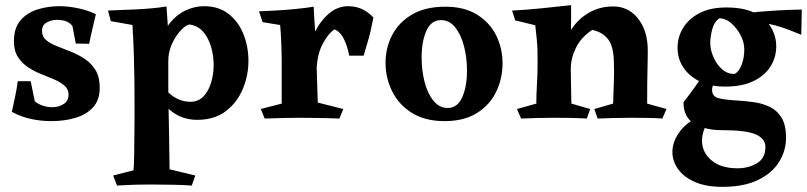

<svg xmlns="http://www.w3.org/2000/svg" viewBox="-20 -460 3131 745"><path d="M26 -26Q34 -64 39.5 -89.5Q45 -115 49 -145H99L115 -67Q128 -56 146 -50Q164 -44 182 -44Q207 -44 226.5 -56Q246 -68 246 -93Q246 -114 230.5 -127.5Q215 -141 191 -151.5Q167 -162 140 -172.5Q113 -183 89 -199Q65 -215 49.5 -239Q34 -263 34 -300Q34 -351 59 -380.5Q84 -410 124.5 -423Q165 -436 210 -436Q245 -436 283 -428Q321 -420 352 -405Q344 -370 337.5 -343Q331 -316 326 -290L274 -291L261 -359Q243 -383 202 -383Q180 -383 161.5 -373Q143 -363 143 -340Q143 -318 159 -304.5Q175 -291 200.5 -281Q226 -271 255 -259.5Q284 -248 309.5 -231Q335 -214 351 -187.5Q367 -161 367 -120Q367 -72 341 -43.5Q315 -15 272 -2.5Q229 10 179 10Q141 10 102 2Q63 -6 26 -26Z M626 -435Q628 -399 630.5 -370Q633 -341 634 -321Q633 -289 633 -258Q633 -227 633 -192Q633 -158 633 -122.5Q633 -87 634 -43.5Q635 0 636 58.5Q637 117 638 197L738 221L724 260Q698 258 658 257Q618 256 574 256Q525 256 494 257Q463 258 434 260L419 221L498 201Q500 181 500.5 145Q501 109 501.5 67.5Q502 26 502 -9.5Q502 -45 502 -63Q502 -109 501.5 -151Q501 -193 499.5 -243Q498 -293 494 -363L410 -378L399 -419Q416 -420 445 -421Q474 -422 507 -423.5Q540 -425 571.5 -428Q603 -431 626 -435ZM772 -436Q829 -436 867.5 -405.5Q906 -375 925 -326.5Q944 -278 944 -224Q944 -167 922 -114.5Q900 -62 856 -28.5Q812 5 745 5Q690 5 648.5 -26Q607 -57 577 -105L598 -147Q613 -115 646.5 -90Q680 -65 719 -65Q749 -65 769 -85.5Q789 -106 799 -139Q809 -172 809 -208Q809 -244 799 -278.5Q789 -313 768 -337Q747 -361 714 -365Q700 -362 680.5 -341Q661 -320 647 -289Q633 -258 633 -224L605 -291Q614 -339 639.5 -371Q665 -403 700 -419.5Q735 -436 772 -436Z M1197 -434Q1198 -411 1200 -380Q1202 -349 1204 -323.5Q1206 -298 1206 -289L1213 -62L1312 -37L1297 0Q1280 -1 1252 -1.5Q1224 -2 1194 -2.5Q1164 -3 1140 -3Q1109 -3 1073 -2Q1037 -1 1007 0L992 -37L1073 -58Q1073 -103 1073 -138.5Q1073 -174 1073 -216Q1073 -239 1072.5 -258.5Q1072 -278 1071 -302.5Q1070 -327 1067 -363L999 -374L985 -416Q1008 -417 1046.5 -419Q1085 -421 1126 -425Q1167 -429 1197 -434ZM1331 -436Q1359 -436 1383 -425.5Q1407 -415 1429 -392Q1423 -362 1418 -340Q1413 -318 1406.5 -296.5Q1400 -275 1391 -244H1335Q1328 -281 1314.5 -308.5Q1301 -336 1278 -346Q1253 -330 1230.5 -286.5Q1208 -243 1208 -171L1169 -229Q1177 -285 1200 -332Q1223 -379 1256.5 -407.5Q1290 -436 1331 -436Z M1705 10Q1630 10 1579 -21.5Q1528 -53 1502 -105Q1476 -157 1476 -216Q1476 -274 1501.5 -323.5Q1527 -373 1578.5 -403.5Q1630 -434 1708 -434Q1782 -434 1831.5 -403Q1881 -372 1905.5 -322Q1930 -272 1930 -214Q1930 -155 1905 -103.5Q1880 -52 1830 -21Q1780 10 1705 10ZM1717 -41Q1755 -41 1773.5 -82.5Q1792 -124 1792 -186Q1792 -236 1780.5 -280.5Q1769 -325 1746.5 -353.5Q1724 -382 1691 -382Q1653 -382 1634.5 -340.5Q1616 -299 1616 -237Q1616 -187 1627.5 -142Q1639 -97 1662 -69Q1685 -41 1717 -41Z M2359 -435Q2416 -435 2452.5 -392Q2489 -349 2493 -281Q2494 -263 2493 -224.5Q2492 -186 2491.5 -141Q2491 -96 2491 -58L2566 -37L2550 0Q2524 -2 2491 -2.5Q2458 -3 2426 -3Q2387 -3 2356 -2Q2325 -1 2299 0L2286 -37L2359 -58Q2360 -92 2361 -115.5Q2362 -139 2362.5 -162.5Q2363 -186 2362 -218Q2361 -279 2340 -307Q2319 -335 2278 -344Q2234 -315 2214 -273Q2194 -231 2195 -193L2158 -237Q2165 -294 2192.5 -339Q2220 -384 2263 -409.5Q2306 -435 2359 -435ZM2196 -440Q2196 -407 2196 -386.5Q2196 -366 2195.5 -345.5Q2195 -325 2193 -291L2197 -58L2270 -37L2257 0Q2223 -2 2193 -2.5Q2163 -3 2127 -3Q2088 -3 2059.5 -2Q2031 -1 2002 0L1986 -37L2061 -58Q2061 -90 2063.5 -133.5Q2066 -177 2066 -216Q2066 -245 2065.5 -264.5Q2065 -284 2063 -305.5Q2061 -327 2057 -362L1979 -381L1967 -419Q2026 -422 2078.5 -427.5Q2131 -433 2196 -440Z M2718 -183 2766 -171Q2743 -131 2743 -111Q2743 -84 2772 -78Q2801 -72 2841 -70Q2872 -68 2905 -63.5Q2938 -59 2966.5 -45.5Q2995 -32 3012.5 -3.5Q3030 25 3030 75Q3030 124 3003.5 167.5Q2977 211 2922 238Q2867 265 2783 265Q2719 265 2676 246Q2633 227 2611 196Q2589 165 2589 130Q2589 86 2622.5 44.5Q2656 3 2724 -20L2743 -9Q2723 15 2713.5 39Q2704 63 2704 86Q2704 131 2740.5 162Q2777 193 2842 193Q2884 193 2917 173.5Q2950 154 2950 110Q2950 78 2912.5 61.5Q2875 45 2781 45Q2716 45 2674 20Q2632 -5 2632 -63Q2663 -103 2681 -129Q2699 -155 2718 -183ZM2771 -389Q2751 -375 2743.5 -346Q2736 -317 2736 -293Q2736 -267 2748 -239Q2760 -211 2781 -192Q2802 -173 2830 -173Q2847 -181 2857.5 -208Q2868 -235 2868 -269Q2868 -295 2854 -322.5Q2840 -350 2818 -369.5Q2796 -389 2771 -389ZM2798 -431Q2867 -431 2909.5 -409.5Q2952 -388 2972 -353.5Q2992 -319 2992 -280Q2992 -238 2970 -202.5Q2948 -167 2904 -145.5Q2860 -124 2794 -124Q2736 -124 2694.5 -144.5Q2653 -165 2631 -199Q2609 -233 2609 -274Q2609 -316 2630.5 -351.5Q2652 -387 2694 -409Q2736 -431 2798 -431ZM3091 -423Q3091 -398 3090 -368.5Q3089 -339 3089 -325Q3040 -346 3003.5 -357Q2967 -368 2932 -372L2885 -410Q2917 -414 2959 -417Q3001 -420 3037.5 -421.5Q3074 -423 3091 -423Z"/></svg>

Font: Ruwudu
Style: Bold
Weight: 700
Designer: Becca Hirsbrunner Spalinger
Foundry: SIL International
Version: Version 3.000